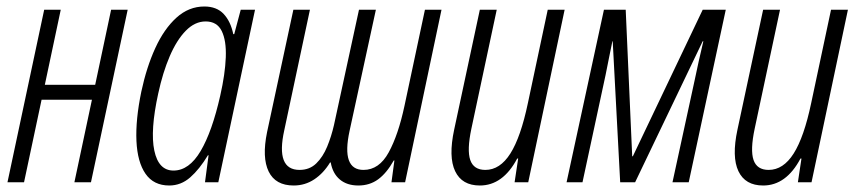

<svg xmlns="http://www.w3.org/2000/svg" viewBox="-20 -561 2633 591"><path d="M3 0 116 -531H167L118 -300H273L322 -531H373L260 0H209L263 -254H108L54 0Z M501 10Q453 10 428 -26Q403 -62 400 -127Q397 -192 415 -279Q431 -354 458 -413Q485 -472 523 -506.5Q561 -541 609 -541Q647 -541 668.5 -518Q690 -495 698 -456H701L721 -531H765L652 0H611L622 -83H620Q594 -40 565.5 -15Q537 10 501 10ZM514 -36Q562 -36 597.5 -96Q633 -156 658 -267Q673 -333 675 -384.5Q677 -436 662.5 -465.5Q648 -495 613 -495Q580 -495 552 -466.5Q524 -438 502.5 -388Q481 -338 467 -273Q442 -159 455 -97.5Q468 -36 514 -36Z M884 10Q828 10 807 -33Q786 -76 802 -154L883 -531H934L855 -160Q828 -38 902 -38Q933 -38 953.5 -58Q974 -78 987 -109.5Q1000 -141 1008 -176L1085 -531H1137L1056 -158Q1030 -38 1099 -38Q1147 -38 1176.5 -92Q1206 -146 1225 -235L1288 -531H1339L1227 0H1185L1194 -67H1192Q1170 -28 1144 -9Q1118 10 1083 10Q1048 10 1026 -8.5Q1004 -27 998 -61H996Q976 -28 947.5 -9Q919 10 884 10Z M1457 10Q1402 10 1381 -34Q1360 -78 1378 -162L1457 -531H1509L1431 -165Q1417 -99 1427.5 -68.5Q1438 -38 1474 -38Q1519 -38 1551 -88.5Q1583 -139 1605 -244L1666 -531H1718L1606 0H1564L1575 -73H1572Q1528 10 1457 10Z M1724 0 1839 -531H1906L1926 -80H1928L2143 -531H2214L2100 0H2050L2118 -313Q2125 -346 2131 -373.5Q2137 -401 2145 -434H2143L1935 0H1889L1866 -434H1865Q1859 -406 1854.5 -382.5Q1850 -359 1844 -330L1773 0Z M2329 10Q2274 10 2253 -34Q2232 -78 2250 -162L2329 -531H2381L2303 -165Q2289 -99 2299.5 -68.5Q2310 -38 2346 -38Q2391 -38 2423 -88.5Q2455 -139 2477 -244L2538 -531H2590L2478 0H2436L2447 -73H2444Q2400 10 2329 10Z"/></svg>

Font: Noto Sans ExtraCondensed Light
Style: Italic
Weight: 300
Width: 2
Italic angle: -12°
Designer: Monotype Design Team
Foundry: Monotype Imaging Inc.
Version: Version 2.013; ttfautohint (v1.8.4.7-5d5b)